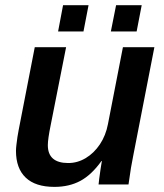

<svg xmlns="http://www.w3.org/2000/svg" viewBox="-20 -710 633 739"><path d="M370.6 -90.3Q332 -36.6 289.1 -13.7Q246.1 9.3 189.5 9.3Q116.2 9.3 78.9 -26.4Q41.5 -62 41.5 -129.4Q41.5 -138.7 43.2 -152.8Q44.9 -167 47.1 -182.6Q49.3 -198.2 51.8 -209.5L113.8 -528.3H234.4L175.3 -229.5Q164.1 -174.8 164.1 -151.4Q164.1 -82.5 242.7 -82.5Q278.3 -82.5 310.1 -101.6Q341.8 -120.6 364.5 -154.5Q387.2 -188.5 395.5 -232.4L453.1 -528.3H574.2L493.2 -112.8Q488.8 -92.3 484.1 -64Q479.5 -35.6 474.6 0H359.4Q359.4 -3.4 361.8 -21.5Q364.3 -39.6 367.2 -60.1Q370.1 -80.6 372.1 -90.3ZM525.4 -689.9 505.9 -588.9H406.7L426.8 -689.9ZM320.8 -689.9 301.3 -588.9H203.6L222.7 -689.9Z"/></svg>

Font: Arimo SemiBold
Style: Italic
Weight: 600
Italic angle: -12°
Version: Version 1.33